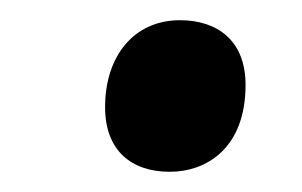

<svg xmlns="http://www.w3.org/2000/svg" viewBox="-20 -450 299 190"><path d="M148 -280C184 -280 223 -303 223 -366C223 -410 195 -430 158 -430C113 -430 84 -395 84 -344C84 -301 110 -280 148 -280Z"/></svg>

Font: Noto Serif Condensed SemiBold
Style: Italic
Weight: 600
Width: 3
Italic angle: -12°
Designer: Monotype Design Team
Foundry: Monotype Imaging Inc.
Version: Version 2.014